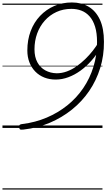

<svg xmlns="http://www.w3.org/2000/svg" viewBox="-20 -1039 864 1559"><path d="M564 -1019Q642 -1019 700.5 -984Q759 -949 791.5 -878.5Q824 -808 824 -700Q825 -588 793.5 -486.5Q762 -385 704 -300Q646 -215 564.5 -149.5Q483 -84 384 -42Q285 0 171 13Q152 15 144.5 12.5Q137 10 136 -6Q134 -21 141 -26Q148 -31 162 -32Q267 -45 359 -84Q451 -123 526.5 -183.5Q602 -244 656 -323.5Q710 -403 739 -497.5Q768 -592 768 -697Q768 -771 752 -822.5Q736 -874 707.5 -906Q679 -938 641.5 -952.5Q604 -967 560 -967Q493 -967 438 -941.5Q383 -916 343 -871Q303 -826 281.5 -766.5Q260 -707 260 -639Q260 -576 283.5 -533Q307 -490 348 -467.5Q389 -445 440 -444Q482 -444 523 -459Q564 -474 601.5 -500.5Q639 -527 672.5 -559.5Q706 -592 732.5 -626Q759 -660 778 -691L788 -636Q758 -586 718.5 -542Q679 -498 632.5 -464.5Q586 -431 535 -412Q484 -393 432 -393Q382 -393 340 -409.5Q298 -426 267 -457.5Q236 -489 219 -532.5Q202 -576 202 -629Q202 -715 229 -786.5Q256 -858 305.5 -910Q355 -962 420.5 -990.5Q486 -1019 564 -1019ZM0 490H812V500H0ZM0 -20H812V0H0ZM0 -505H812V-500H0ZM0 -1010H812V-1000H0Z"/></svg>

Font: Playwrite US Trad Guides
Style: Regular
Weight: 400
Designer: Veronika Burian, José Scaglione
Foundry: TypeTogether
Version: Version 1.003